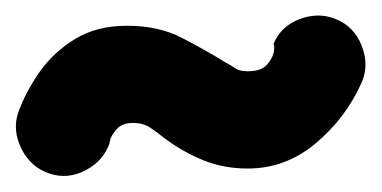

<svg xmlns="http://www.w3.org/2000/svg" viewBox="-20 -724 483 243"><path d="M42.5 -504.4Q19 -512.2 7.3 -535.4Q-4.4 -558.6 2.9 -581.1Q12.2 -607.4 30 -632.8Q47.9 -658.2 75.2 -674.8Q102.5 -691.4 141.1 -691.4Q180.7 -691.4 210.4 -676Q240.2 -660.6 263.7 -646Q272 -641.6 277.6 -637.7Q283.2 -633.8 293.5 -633.8Q311.5 -633.8 318.8 -643.1Q326.2 -652.3 326.9 -660.9Q327.6 -669.4 325.7 -667Q334.5 -690.4 358.9 -699.7Q383.3 -709 405.3 -699.7Q428.2 -690.4 437.7 -666.3Q447.3 -642.1 438 -620.1Q417.5 -574.2 379.4 -542.5Q341.3 -510.7 293.5 -510.7Q263.7 -510.7 238.3 -520.8Q212.9 -530.8 188.5 -548.8Q178.2 -557.1 169.7 -562.7Q161.1 -568.4 148.4 -568.4Q134.8 -568.4 127.9 -560.8Q121.1 -553.2 119.4 -546.9Q117.7 -540.5 119.1 -543.9Q111.3 -520.5 88.4 -508.5Q65.4 -496.6 42.5 -504.4Z"/></svg>

Font: Mikhak-DS2-FD Black
Style: Regular
Weight: 900
Designer: Amin Abedi
Version: Version 3.2